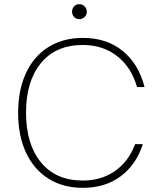

<svg xmlns="http://www.w3.org/2000/svg" viewBox="-20 -897 764 922"><path d="M67 -355Q67 -464 104.5 -545.5Q142 -627 212.5 -671Q283 -715 378 -715Q492 -715 569 -652.5Q646 -590 674 -479H638Q611 -574 542.5 -627.5Q474 -681 378 -681Q248 -681 176.5 -594Q105 -507 105 -356Q105 -205 176.5 -117.5Q248 -30 378 -30Q467 -30 532.5 -76Q598 -122 629 -205H666Q634 -106 559.5 -50.5Q485 5 378 5Q282 5 212 -39.5Q142 -84 104.5 -165Q67 -246 67 -355ZM326 -841Q326 -856 336 -866.5Q346 -877 361 -877Q376 -877 386.5 -866Q397 -855 397 -841Q397 -826 386.5 -815.5Q376 -805 361 -805Q346 -805 336 -815.5Q326 -826 326 -841Z"/></svg>

Font: Be Vietnam Thin
Style: Regular
Weight: 100
Designer: Gabriel Lam
Foundry: TypeRant
Version: Version 4.000